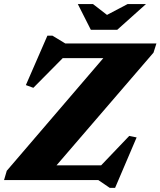

<svg xmlns="http://www.w3.org/2000/svg" viewBox="-29 -891 794 950"><path d="M745 -676 730.5 -630.5 221 -38.5 118.5 -73H471.5L610.5 -218.5L647 -211L540.5 38.5H514L457.5 0H-9L4.5 -46L511.5 -637.5L635.5 -603.5H281.5L136 -456.5L99 -470L205.5 -714.5H230.5L294 -676ZM693.5 -871 551 -743.5H420.5L356 -871H431L513 -807.5H482L602.5 -871Z"/></svg>

Font: Newsreader 16pt 16pt ExtraBold
Style: Italic
Weight: 800
Italic angle: -17°
Version: Version 1.003